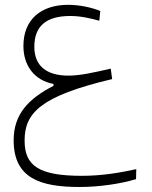

<svg xmlns="http://www.w3.org/2000/svg" viewBox="-20 -471 626 789"><path d="M306.6 297.4C389.2 297.4 476.1 284.2 539.1 265.1L540 224.1C474.6 238.3 400.9 251.5 316.4 251.5C139.2 251.5 81.1 210 81.1 106.9C81.1 -5.4 143.6 -75.7 440.9 -146L435.1 -189C363.8 -172.4 307.1 -160.2 261.7 -160.2C170.4 -160.2 121.1 -200.7 121.1 -278.8C121.1 -362.3 168 -405.3 269 -405.3C309.6 -405.3 349.6 -396.5 388.2 -385.7L392.1 -425.8C357.4 -440.4 305.7 -451.2 260.3 -451.2C146.5 -451.2 76.2 -389.2 76.2 -282.2C76.2 -201.2 121.1 -141.1 199.7 -126V-118.2C96.2 -64.9 36.1 -1.5 36.1 105.5C36.1 261.7 145.5 297.4 306.6 297.4Z"/></svg>

Font: Cascadia Mono PL ExtraLight
Style: Regular
Weight: 200
Monospace: yes
Designer: Aaron Bell
Foundry: Saja Typeworks
Version: Version 2404.023